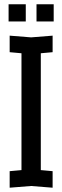

<svg xmlns="http://www.w3.org/2000/svg" viewBox="-20 -870 290 894"><path d="M25 4V-73L80 -78V-622L25 -627V-704L125 -696L225 -704V-627L170 -622V-78L225 -73V4L125 -4ZM20 -770V-850H100V-770ZM150 -770V-850H230V-770Z"/></svg>

Font: Tektur Condensed
Style: Regular
Weight: 400
Width: 3
Designer: Adam Jagosz
Foundry: Adam Jagosz
Version: Version 1.005;gftools[0.9.30]